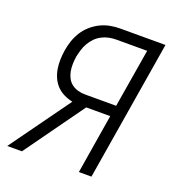

<svg xmlns="http://www.w3.org/2000/svg" viewBox="-133 -841 866 947"><g transform="rotate(20 300.0 -367.5)"><path d="M88 0H11L238 -315Q214 -320 192.5 -330.5Q171 -341 155 -357.5Q139 -374 129 -395.5Q119 -417 115 -440.5Q111 -464 111.5 -489Q112 -514 116 -539Q120 -565 128.5 -590.5Q137 -616 151.5 -639.5Q166 -663 187.5 -682Q209 -701 233.5 -713Q258 -725 284 -730Q310 -735 336 -735H574L453 0H387L438 -312H312ZM285 -370H448L499 -677H336Q318 -677 298.5 -673Q279 -669 261 -659.5Q243 -650 229 -635.5Q215 -621 205 -603.5Q195 -586 189.5 -567.5Q184 -549 180 -530Q177 -510 176.5 -490.5Q176 -471 179.5 -452.5Q183 -434 191.5 -418Q200 -402 214.5 -391Q229 -380 247.5 -375Q266 -370 285 -370Z"/></g></svg>

Font: Iosevka Aile Light Oblique
Style: Regular
Weight: 300
Italic angle: -9°
Designer: Belleve Invis
Foundry: Belleve Invis
Version: Version 31.1.0; ttfautohint (v1.8.4)